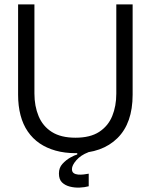

<svg xmlns="http://www.w3.org/2000/svg" viewBox="-20 -680 683 870"><path d="M382 164Q364 169 341 170Q318 171 296.5 165.5Q275 160 261 146.5Q247 133 247 106Q247 80 263 62.5Q279 45 298.5 34Q318 23 330 20V6L380 4V10Q346 23 326 46Q306 69 306 86Q306 99 314 104.5Q322 110 334 111Q346 112 359 110.5Q372 109 382 107ZM322 14Q273 14 232 2.5Q191 -9 159.5 -30.5Q128 -52 106 -84Q84 -116 73 -158Q62 -200 62 -251V-660H136V-256Q136 -199 155 -153.5Q174 -108 215 -82Q256 -56 322 -56Q389 -56 429.5 -82.5Q470 -109 488.5 -154Q507 -199 507 -256V-660H581V-251Q581 -122 512 -54Q443 14 322 14Z"/></svg>

Font: Bricolage Grotesque 72pt Light
Style: Regular
Weight: 300
Designer: Mathieu Triay
Foundry: Atelier Triay
Version: Version 1.001;gftools[0.9.33.dev8+g029e19f]